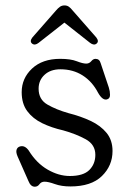

<svg xmlns="http://www.w3.org/2000/svg" viewBox="-20 -698 490 726"><path d="M208.5 -436Q171 -436 148.5 -415.2Q126 -394.5 126 -362.5Q126 -322 159 -302.8Q192 -283.5 239.5 -270Q285 -258.5 322.8 -240.8Q360.5 -223 383 -195.5Q405.5 -168 405.5 -127Q405.5 -71.5 365.2 -32.2Q325 7 246 7Q212.5 7 187.5 -2Q162.5 -11 148.5 -11Q136 -11 129.2 -1.5Q122.5 8 111.5 8Q96 8 87.5 -13.5L46.5 -106.5Q39.5 -122.5 42.8 -132.2Q46 -142 56.5 -144.5Q74 -149 88.5 -129Q118 -81 160 -56.8Q202 -32.5 244 -32.5Q295 -32.5 317.8 -55.2Q340.5 -78 340.5 -112.5Q340.5 -151.5 304 -171.5Q267.5 -191.5 219 -205Q175 -215 139.5 -232.2Q104 -249.5 83 -277.8Q62 -306 62 -349.5Q62 -402 101.2 -438.8Q140.5 -475.5 207.5 -475.5Q247 -475.5 270 -466.5Q293 -457.5 306 -457.5Q317.5 -457.5 325 -466.5Q332.5 -475.5 341 -475.5Q356 -475.5 360.5 -459.5L391.5 -367Q396 -353 396 -339Q396 -325 384 -322Q367.5 -318 351 -347Q329 -389.5 292.5 -412.8Q256 -436 208.5 -436ZM126 -536Q112 -525 101.5 -533Q91 -541.5 102.5 -556.5L191.5 -658Q199.5 -667.5 206.8 -672.5Q214 -677.5 224 -677.5Q233.5 -677.5 240.5 -672.5Q247.5 -667.5 255 -658L344 -556.5Q355.5 -541.5 345 -533Q335 -525 320.5 -536L223.5 -612.5Z"/></svg>

Font: Fraunces 9pt SuperSoft Light
Style: Regular
Weight: 300
Version: Version 1.000;[b76b70a41]